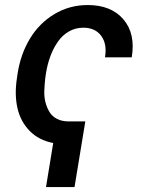

<svg xmlns="http://www.w3.org/2000/svg" viewBox="-20 -573 591 777"><path d="M325.3 -81.7 281.6 183.9H166.2L195.3 5.7Q137.1 -5.3 100 -43.3Q62.9 -81.3 50.6 -135.7Q38.4 -190 48.3 -255.3L51.1 -274.5Q63.2 -353.7 100.9 -416.2Q138.5 -478.7 199.6 -515.6Q260.7 -552.6 335.2 -552.6Q430 -552.6 479.6 -494.5Q529.1 -436.4 513.1 -340.9H404.8Q414.1 -394.5 389.7 -427.7Q365.4 -460.9 317.1 -460.9Q285.5 -460.9 258.9 -445.7Q232.2 -430.4 214 -403.9Q195.7 -377.5 183.6 -344.8Q171.5 -312.1 165.8 -274.5L163 -255.3Q160.2 -229.4 159.3 -204.5Q158.4 -179.7 164.4 -157.5Q170.5 -135.3 181.1 -118.4Q191.8 -101.6 211.3 -91.6Q230.8 -81.7 257.5 -81.7Z"/></svg>

Font: Karasuma Gothic
Style: Medium Italic
Weight: 500
Italic angle: 9.39998°
Designer: Rasmus Andersson / Ryoko Nishizuka
Foundry: Genbu
Version: Version 1.00